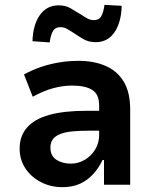

<svg xmlns="http://www.w3.org/2000/svg" viewBox="-20 -762 631 792"><path d="M237 10Q188 10 147.5 -11.5Q107 -33 84 -68.5Q61 -104 61 -149Q61 -201 91.5 -236Q122 -271 183 -288Q244 -305 336 -305H407V-223H350Q308 -223 278 -220Q248 -217 228 -209Q208 -201 198 -187.5Q188 -174 188 -153Q188 -119 212.5 -103Q237 -87 273 -87Q303 -87 330 -103Q357 -119 373 -146Q389 -173 389 -205V-327Q389 -373 360.5 -391Q332 -409 277 -409Q240 -409 200.5 -398.5Q161 -388 115 -363L79 -455Q114 -474 149.5 -486Q185 -498 224 -504.5Q263 -511 304 -511Q368 -511 416 -490Q464 -469 490.5 -425Q517 -381 517 -311V0H409V-102H403Q388 -70 365 -44.5Q342 -19 311 -4.5Q280 10 237 10ZM185 -587 114 -592Q116 -660 144.5 -700Q173 -740 222 -740Q250 -740 271 -728Q292 -716 309 -705Q322 -697 336.5 -688Q351 -679 367 -679Q389 -679 398 -695.5Q407 -712 411 -742L482 -738Q480 -669 452 -628.5Q424 -588 375 -588Q346 -588 324.5 -600.5Q303 -613 287 -624Q273 -633 259 -641.5Q245 -650 229 -650Q208 -650 198.5 -634Q189 -618 185 -587Z"/></svg>

Font: Nunito Sans 7pt SemiCondensed
Style: Bold
Weight: 700
Width: 4
Designer: Vernon Adams
Foundry: Vernon Adams
Version: Version 3.101;gftools[0.9.27]